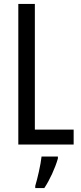

<svg xmlns="http://www.w3.org/2000/svg" viewBox="-20 -734 411 975"><path d="M73 0H354V-76H157V-714H73ZM274 71V61H191C187 101 170 174 159 210V221H205C232 181 260 120 274 71Z"/></svg>

Font: Noto Sans Sinhala ExtraCondensed
Style: Regular
Weight: 400
Width: 2
Designer: Jelle Bosma - Monotype Design Team
Foundry: Monotype Imaging Inc.
Version: Version 2.006